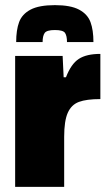

<svg xmlns="http://www.w3.org/2000/svg" viewBox="-20 -728 427 748"><path d="M39 -510H224L228 -427H237Q257 -479 287 -498.5Q317 -518 371 -518V-342Q317 -342 287.5 -331Q258 -320 244 -288.5Q230 -257 230 -195V0H39ZM344 -564H241Q241 -588 233.5 -599.5Q226 -611 194 -611Q162 -611 154 -599.5Q146 -588 146 -564H43Q43 -611 54.5 -642Q66 -673 99 -690.5Q132 -708 194 -708Q255 -708 288 -690.5Q321 -673 332.5 -642Q344 -611 344 -564Z"/></svg>

Font: Saira Semi Condensed Black
Style: Regular
Weight: 900
Width: 4
Designer: Hector Gatti with collaboration of the Omnibus-Type team
Foundry: Omnibus-Type
Version: Version 1.001; ttfautohint (v1.8)